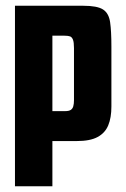

<svg xmlns="http://www.w3.org/2000/svg" viewBox="-20 -490 436 667"><path d="M32 -470H269Q318 -470 338 -457Q358 -444 362.5 -413Q367 -382 367 -328V-120Q367 -81 356 -54.5Q345 -28 319 -14Q293 0 247 0H162V157H32ZM162 -366V-104H207Q219 -104 225.5 -108Q232 -112 234.5 -120.5Q237 -129 237 -142V-323Q237 -343 233.5 -352Q230 -361 223.5 -363.5Q217 -366 204 -366Z"/></svg>

Font: Smooch Sans ExtraBold
Style: Regular
Weight: 800
Designer: Robert E. Leuschke
Foundry: Robert E. Leuschke
Version: Version 1.010